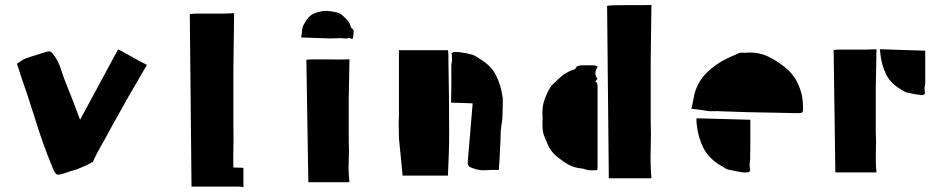

<svg xmlns="http://www.w3.org/2000/svg" viewBox="-20 -672 3844 784"><path d="M307 -183 462 -470Q466 -469 480.5 -461Q495 -453 514 -442.5Q533 -432 551 -422Q569 -412 580 -407L506 -280Q506 -280 496.5 -263Q487 -246 473.5 -222Q460 -198 448 -176.5Q436 -155 431 -146Q413 -111 393 -77Q373 -43 358 -8L355 -10Q348 -4 333.5 2.5Q319 9 307 14Q295 19 295 19Q281 23 267 27.5Q253 32 239 37Q217 44 210.5 39.5Q204 35 194 11Q156 -81 126.5 -176.5Q97 -272 64 -366Q61 -376 57.5 -387Q54 -398 49 -412Q58 -417 66 -423Q74 -429 82 -432Q103 -440 123.5 -446Q144 -452 165 -459Q179 -464 186 -461Q193 -458 203 -443Q220 -418 229 -389Q238 -360 249 -333Q264 -296 278.5 -258.5Q293 -221 307 -183Z M936 -618 933 -390V-152Q934 -111 933 -70Q932 -29 933 12Q943 12 952 12.5Q961 13 971 13Q971 13 972 13Q973 13 974 15V92Q963 90 952 90Q941 90 930 90H762L755 -614Q761 -616 783 -616.5Q805 -617 834.5 -616.5Q864 -616 891.5 -616.5Q919 -617 936 -618Z M1415 -514Q1408 -518 1401 -516Q1394 -514 1387 -515Q1373 -517 1358.5 -516Q1344 -515 1329 -515Q1300 -516 1270.5 -517Q1241 -518 1210 -519Q1211 -525 1211.5 -530.5Q1212 -536 1213 -541Q1213 -558 1220 -571Q1227 -584 1236 -596Q1252 -617 1281 -623Q1298 -628 1314 -627.5Q1330 -627 1347 -623Q1358 -622 1368 -616.5Q1378 -611 1385 -603Q1393 -596 1400.5 -587Q1408 -578 1411 -566Q1414 -557 1420 -553Q1425 -550 1424 -544Q1423 -538 1423 -532Q1423 -526 1422 -520Q1422 -517 1420 -514.5Q1418 -512 1415 -514ZM1407 -430 1404 -268V-99Q1406 -56 1404 -13Q1402 30 1407 72H1239L1231 -428Q1237 -429 1258.5 -429.5Q1280 -430 1308.5 -429.5Q1337 -429 1364 -429Q1391 -429 1407 -430Z M1609 -194V-467H1809Q1811 -457 1811 -447Q1811 -437 1811 -428Q1814 -277 1814 -124Q1814 -83 1812.5 -40.5Q1811 2 1809 45H1624Q1620 7 1616.5 -32Q1613 -71 1609 -108Q1608 -143 1608 -168.5Q1608 -194 1609 -194ZM2032 -275H2033V-247Q2032 -225 2032 -204.5Q2032 -184 2028 -163Q2024 -140 2024 -116Q2024 -92 2022 -68Q2021 -47 2020 -24.5Q2019 -2 2017 22Q1989 21 1963 23Q1937 25 1911 15Q1898 11 1893.5 6Q1889 1 1890 -11Q1895 -70 1900 -130Q1905 -190 1910 -250L1822 -253Q1823 -292 1823 -331.5Q1823 -371 1823 -411Q1824 -415 1825 -418.5Q1826 -422 1826 -426Q1826 -431 1825.5 -437.5Q1825 -444 1824 -454Q1825 -454 1828 -457Q1831 -460 1835 -460Q1846 -460 1855.5 -459Q1865 -458 1875 -456Q1884 -455 1893 -452.5Q1902 -450 1911 -448Q1915 -447 1921 -443Q1930 -439 1938 -432Q1984 -406 2005 -365Q2026 -324 2032 -275Z M2640 -652 2637 -424V-186Q2639 -125 2637 -64Q2635 -3 2640 56H2466L2459 -648Q2465 -650 2487 -650.5Q2509 -651 2538.5 -651Q2568 -651 2595.5 -651Q2623 -651 2640 -652ZM2195 -174Q2195 -181 2195.5 -188Q2196 -195 2195 -202Q2193 -234 2202.5 -262Q2212 -290 2228 -317Q2231 -322 2235.5 -326Q2240 -330 2244 -334Q2252 -341 2260 -349Q2268 -357 2277 -364Q2283 -369 2290.5 -373Q2298 -377 2305 -381Q2313 -385 2321.5 -387Q2330 -389 2334 -399Q2336 -402 2342 -403.5Q2348 -405 2352 -405Q2380 -406 2407 -405Q2411 -405 2421 -400Q2412 -387 2411 -375Q2410 -363 2420 -350Q2418 -348 2415.5 -345Q2413 -342 2411 -339Q2417 -336 2418.5 -331.5Q2420 -327 2420 -320V10Q2420 12 2419.5 15Q2419 18 2419 23Q2407 23 2395 23.5Q2383 24 2371 20Q2364 17 2356 16Q2348 15 2340 14Q2312 8 2290.5 -6Q2269 -20 2249 -37Q2229 -55 2218.5 -78Q2208 -101 2199 -125Q2196 -137 2195.5 -149.5Q2195 -162 2195 -174Z M2903 -218H2875Q2858 -221 2840.5 -223.5Q2823 -226 2803 -228Q2807 -243 2809.5 -257.5Q2812 -272 2815 -285Q2827 -332 2855.5 -364Q2884 -396 2924 -420Q2942 -430 2960 -438.5Q2978 -447 2997 -455Q3000 -457 3008 -457Q3013 -457 3018.5 -456.5Q3024 -456 3029 -457Q3076 -460 3114.5 -442Q3153 -424 3187 -396Q3235 -357 3252 -292Q3256 -278 3257.5 -262Q3259 -246 3259 -231Q3260 -217 3256 -213.5Q3252 -210 3238 -210Q3186 -211 3135 -212Q3084 -213 3032 -214Q3002 -215 2971.5 -216Q2941 -217 2911 -218Q2910 -219 2908 -218.5Q2906 -218 2903 -218ZM2923 4Q2874 -25 2852 -68.5Q2830 -112 2825 -164Q2824 -170 2824 -176.5Q2824 -183 2824 -189L3044 -183Q3044 -142 3044 -100.5Q3044 -59 3043 -18Q3043 -14 3042 -10.5Q3041 -7 3041 -3Q3041 3 3041.5 9.5Q3042 16 3043 26Q3042 27 3038.5 29.5Q3035 32 3031 32Q3021 33 3010.5 31.5Q3000 30 2990 28Q2980 26 2970.5 24Q2961 22 2952 20Q2946 19 2941 15Q2937 12 2932.5 9Q2928 6 2923 4Z M3559 -471 3556 -309V-139Q3558 -96 3556.5 -52.5Q3555 -9 3559 32H3391L3384 -468Q3390 -469 3411.5 -469.5Q3433 -470 3461 -469.5Q3489 -469 3516 -469.5Q3543 -470 3559 -471ZM3575 -450Q3574 -455 3574 -460.5Q3574 -466 3573 -471L3758 -465V-327Q3757 -324 3756.5 -320.5Q3756 -317 3755 -314Q3755 -309 3755.5 -303.5Q3756 -298 3757 -290Q3756 -289 3753.5 -286.5Q3751 -284 3747 -284Q3738 -284 3729.5 -285.5Q3721 -287 3712 -288Q3704 -290 3696.5 -291.5Q3689 -293 3681 -295Q3676 -296 3672 -299Q3668 -301 3664.5 -303.5Q3661 -306 3657 -308Q3616 -332 3598 -369Q3580 -406 3575 -450Z"/></svg>

Font: Palette Mosaic
Style: Regular
Weight: 400
Designer: Shibuyafont
Version: Version 1.001